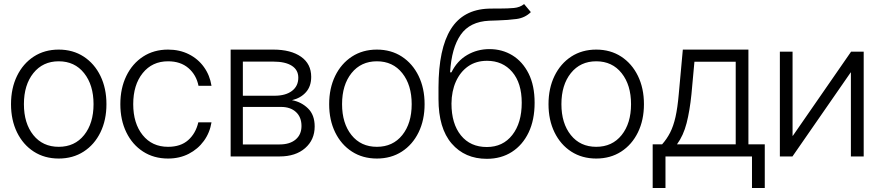

<svg xmlns="http://www.w3.org/2000/svg" viewBox="-20 -770 4334 945"><path d="M269 10.3Q199.2 10.3 146.2 -23.9Q93.3 -58.1 63.7 -118.7Q34.2 -179.2 34.2 -257.3Q34.2 -335.4 63.7 -396.2Q93.3 -457 146.2 -491.5Q199.2 -525.9 269 -525.9Q338.9 -525.9 391.8 -491.5Q444.8 -457 474.4 -396.2Q503.9 -335.4 503.9 -257.3Q503.9 -179.2 474.4 -118.7Q444.8 -58.1 391.8 -23.9Q338.9 10.3 269 10.3ZM269 -47.4Q347.7 -47.4 394 -105.2Q440.4 -163.1 440.4 -257.3Q440.4 -351.6 394 -409.9Q347.7 -468.3 269 -468.3Q190.9 -468.3 144.3 -410.2Q97.7 -352.1 97.7 -257.3Q97.7 -163.1 144 -105.2Q190.4 -47.4 269 -47.4Z M807.1 10.3Q737.3 10.3 684.3 -23.9Q631.3 -58.1 601.8 -118.7Q572.3 -179.2 572.3 -257.3Q572.3 -335.4 601.8 -396.2Q631.3 -457 684.3 -491.5Q737.3 -525.9 807.1 -525.9Q863.8 -525.9 909.2 -503.2Q954.6 -480.5 983.6 -440.2Q1012.7 -399.9 1021 -347.7H957Q946.3 -401.4 907.5 -434.8Q868.7 -468.3 807.1 -468.3Q729 -468.3 682.4 -410.2Q635.7 -352.1 635.7 -257.3Q635.7 -163.1 682.1 -105.2Q728.5 -47.4 807.1 -47.4Q869.1 -47.4 906.2 -80.3Q943.4 -113.3 956.1 -168H1021Q1012.7 -116.7 983.4 -76.4Q954.1 -36.1 908.9 -12.9Q863.8 10.3 807.1 10.3Z M1115.2 0V-525.9H1324.7Q1411.6 -525.9 1461.7 -490.7Q1511.7 -455.6 1511.7 -391.6Q1511.7 -345.2 1485.8 -316.2Q1460 -287.1 1417 -276.9Q1462.9 -268.6 1495.8 -236.6Q1528.8 -204.6 1528.8 -147.5Q1528.8 -82 1481.9 -41Q1435.1 0 1356 0ZM1175.3 -59.1H1356Q1406.7 -59.1 1435.3 -83.5Q1463.9 -107.9 1463.9 -149.9Q1463.9 -193.4 1436.8 -218.5Q1409.7 -243.7 1363.3 -243.7H1175.3ZM1175.3 -298.8H1331.1Q1385.7 -298.8 1417 -322.5Q1448.2 -346.2 1448.2 -387.7Q1448.2 -425.8 1416.3 -446.3Q1384.3 -466.8 1324.7 -466.8H1175.3Z M1835 10.3Q1765.1 10.3 1712.2 -23.9Q1659.2 -58.1 1629.6 -118.7Q1600.1 -179.2 1600.1 -257.3Q1600.1 -335.4 1629.6 -396.2Q1659.2 -457 1712.2 -491.5Q1765.1 -525.9 1835 -525.9Q1904.8 -525.9 1957.8 -491.5Q2010.7 -457 2040.3 -396.2Q2069.8 -335.4 2069.8 -257.3Q2069.8 -179.2 2040.3 -118.7Q2010.7 -58.1 1957.8 -23.9Q1904.8 10.3 1835 10.3ZM1835 -47.4Q1913.6 -47.4 1960 -105.2Q2006.3 -163.1 2006.3 -257.3Q2006.3 -351.6 1960 -409.9Q1913.6 -468.3 1835 -468.3Q1756.8 -468.3 1710.2 -410.2Q1663.6 -352.1 1663.6 -257.3Q1663.6 -163.1 1710 -105.2Q1756.3 -47.4 1835 -47.4Z M2559.6 -750 2592.8 -710.4Q2564 -682.1 2522.2 -676.5Q2480.5 -670.9 2428.2 -669.4Q2418.5 -668.9 2408.2 -668.7Q2397.9 -668.5 2387.7 -668Q2292.5 -663.6 2247.6 -599.1Q2202.6 -534.7 2195.3 -414.1H2202.1Q2229.5 -470.2 2279.3 -499.3Q2329.1 -528.3 2389.2 -528.3Q2451.7 -528.3 2502 -497.6Q2552.2 -466.8 2581.8 -408Q2611.3 -349.1 2611.3 -264.2Q2611.3 -179.7 2581.8 -117.9Q2552.2 -56.2 2499.3 -22.2Q2446.3 11.7 2376 11.7Q2268.1 11.7 2203.1 -63.5Q2138.2 -138.7 2138.2 -282.7V-339.8Q2138.7 -530.3 2199 -626.7Q2259.3 -723.1 2384.8 -727.5Q2399.9 -728 2413.6 -728Q2427.2 -728 2439.9 -728Q2479.5 -728 2509.3 -730.7Q2539.1 -733.4 2559.6 -750ZM2376 -46.4Q2455.1 -46.4 2501.5 -105.7Q2547.9 -165 2547.9 -264.2Q2547.9 -361.3 2501 -416Q2454.1 -470.7 2377 -470.7Q2322.8 -470.7 2283.9 -443.4Q2245.1 -416 2223.9 -368.7Q2202.6 -321.3 2202.1 -260.3Q2202.1 -161.1 2248.5 -103.8Q2294.9 -46.4 2376 -46.4Z M2914.6 10.3Q2844.7 10.3 2791.7 -23.9Q2738.8 -58.1 2709.2 -118.7Q2679.7 -179.2 2679.7 -257.3Q2679.7 -335.4 2709.2 -396.2Q2738.8 -457 2791.7 -491.5Q2844.7 -525.9 2914.6 -525.9Q2984.4 -525.9 3037.4 -491.5Q3090.3 -457 3119.9 -396.2Q3149.4 -335.4 3149.4 -257.3Q3149.4 -179.2 3119.9 -118.7Q3090.3 -58.1 3037.4 -23.9Q2984.4 10.3 2914.6 10.3ZM2914.6 -47.4Q2993.2 -47.4 3039.6 -105.2Q3085.9 -163.1 3085.9 -257.3Q3085.9 -351.6 3039.6 -409.9Q2993.2 -468.3 2914.6 -468.3Q2836.4 -468.3 2789.8 -410.2Q2743.2 -352.1 2743.2 -257.3Q2743.2 -163.1 2789.6 -105.2Q2835.9 -47.4 2914.6 -47.4Z M3192.4 155.3V-59.6H3238.8Q3262.2 -85.9 3278.3 -117.4Q3294.4 -148.9 3304.7 -194.1Q3314.9 -239.3 3320.8 -307.1L3340.8 -525.9H3663.6V-59.6H3744.1V155.3H3681.2V0H3255.4V155.3ZM3312 -59.6H3601.1V-466.3H3397.9L3383.3 -307.1Q3375 -225.1 3359.4 -164.1Q3343.8 -103 3312 -59.6Z M4231 0H4168V-413.6H4167L3880.4 0H3818.4V-515.6H3880.9V-101.6H3882.3L4168.9 -515.6H4231Z"/></svg>

Font: Inter Display Light
Style: Regular
Weight: 300
Designer: Rasmus Andersson
Foundry: rsms
Version: Version 4.000;git-a52131595